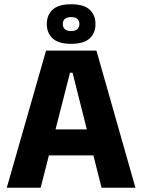

<svg xmlns="http://www.w3.org/2000/svg" viewBox="-20 -875 663 895"><path d="M169.5 0H11.6L194.7 -639H429.6L611.3 0H453.4L318.1 -536.1H306.3ZM454.8 -150.6H167.1V-271.9H454.8ZM198.3 -761.3V-764.3Q198.3 -804.6 225.3 -829.9Q252.3 -855.1 311.7 -855.1Q371 -855.1 398 -829.9Q425 -804.6 425 -764.3V-761.3Q425 -721.7 398 -696.2Q371 -670.7 311.7 -670.7Q252.3 -670.7 225.3 -696.2Q198.3 -721.7 198.3 -761.3ZM272.9 -764V-762.2Q272.9 -747.1 282.7 -738.6Q292.6 -730.2 311.7 -730.2Q330.5 -730.2 340.3 -738.6Q350.1 -747.1 350.1 -762.2V-764Q350.1 -779.1 340.3 -787.2Q330.5 -795.3 311.7 -795.3Q292.6 -795.3 282.7 -787.2Q272.9 -779.1 272.9 -764Z"/></svg>

Font: Anek Devanagari Medium
Style: Regular
Weight: 500
Designer: Kailash Malviya (Devanagari) & Yesha Goshar (Latin)
Foundry: Ek Type
Version: Version 1.003